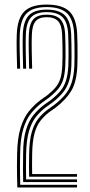

<svg xmlns="http://www.w3.org/2000/svg" viewBox="-20 -827 399 847"><path d="M108.5 -47.2Q108 -66.2 108 -91.9Q108 -117.5 108.5 -146.8Q109.5 -207.5 120.1 -244.1Q130.8 -280.8 148.4 -302.8Q166 -324.8 188 -341.8L218 -363.2Q246.8 -385.2 266 -408Q285.2 -430.8 295.5 -461.1Q305.8 -491.5 308 -536Q308.8 -553 308.9 -578Q309 -603 308.5 -629.2Q308 -655.5 307.2 -675.8Q304.5 -740.2 276.1 -768Q247.8 -795.8 185.8 -795.8Q124.8 -795.8 97.2 -767.8Q69.8 -739.8 67.2 -675Q66 -644.5 66.9 -604.4Q67.8 -564.2 68.8 -524.2H55.5Q54.5 -563.5 53.6 -604.1Q52.8 -644.8 54 -675.8Q56.8 -746.2 87.4 -776.5Q118 -806.8 185.8 -806.8Q255 -806.8 286.2 -776.5Q317.5 -746.2 320.5 -676.2Q321.2 -656 321.8 -629.6Q322.2 -603.2 322.1 -577.9Q322 -552.5 321.2 -535.5Q318 -465.8 294.5 -426.4Q271 -387 225 -352L195 -330.8Q174.2 -314.2 158 -293.6Q141.8 -273 132.2 -238.6Q122.8 -204.2 121.8 -146.5Q121.2 -121.8 121.4 -98.4Q121.5 -75 121.8 -59.2H319.8V-47.2ZM82.2 -23.8Q81.2 -54.2 81.4 -80.6Q81.5 -107 82 -147.5Q82.2 -212.8 94.6 -253.5Q107 -294.2 127.8 -319.6Q148.5 -345 174 -364.2L204 -385.5Q230.2 -406 246.6 -425.9Q263 -445.8 271.2 -471.8Q279.5 -497.8 281.5 -537Q282.2 -554 282.4 -578.9Q282.5 -603.8 282 -629.5Q281.5 -655.2 280.8 -675Q278.5 -728.2 256.1 -750.9Q233.8 -773.5 185.8 -773.5Q138.5 -773.5 117.1 -750.5Q95.8 -727.5 94 -674.2Q92.8 -644.2 93.5 -604.4Q94.2 -564.5 95.2 -524.2H82Q81 -564.8 80.2 -604.5Q79.5 -644.2 80.5 -674.8Q82.8 -733.5 107.1 -759Q131.5 -784.5 185.8 -784.5Q241 -784.5 266.2 -759.2Q291.5 -734 294 -675.2Q294.8 -655.5 295.2 -629.6Q295.8 -603.8 295.6 -578.6Q295.5 -553.5 294.8 -536.2Q292.8 -494.2 283.4 -466.2Q274 -438.2 256.2 -417Q238.5 -395.8 211 -374.5L181 -353Q157.8 -335.2 138.8 -311.6Q119.8 -288 108.1 -249.4Q96.5 -210.8 95.2 -147.2Q94.5 -112.2 94.6 -85.8Q94.8 -59.2 95.2 -35.5H319.8V-23.8ZM56.5 0Q55.8 -29.2 55.2 -50.5Q54.8 -71.8 54.8 -93.9Q54.8 -116 55.5 -148.2Q56.8 -218.5 70.9 -263.5Q85 -308.5 108.2 -337Q131.5 -365.5 160 -386.5L190 -407.8Q213 -426.5 226.6 -443.2Q240.2 -460 246.8 -481.8Q253.2 -503.5 254.8 -537.8Q255.8 -554.5 255.9 -579.2Q256 -604 255.5 -629.4Q255 -654.8 254.2 -673.5Q252.5 -715.8 236.4 -733.5Q220.2 -751.2 185.8 -751.2Q152.2 -751.2 137 -733.2Q121.8 -715.2 120.5 -673.2Q119.2 -643.5 120 -604.5Q120.8 -565.5 121.8 -524.2H108.5Q107.5 -565.2 106.8 -604.5Q106 -643.8 107.2 -673.8Q108.8 -721.2 127 -741.8Q145.2 -762.2 185.8 -762.2Q227.5 -762.2 246.5 -741.8Q265.5 -721.2 267.5 -674.5Q268.2 -654.5 268.8 -628.9Q269.2 -603.2 269.1 -578.6Q269 -554 268 -537.2Q266.2 -500.5 258.9 -476.6Q251.5 -452.8 236.5 -434.6Q221.5 -416.5 197 -396.8L167 -375.2Q140 -355.2 118 -328.4Q96 -301.5 82.8 -258.6Q69.5 -215.8 68.8 -148Q68.2 -118.2 68.1 -97.1Q68 -76 68.4 -56.5Q68.8 -37 69.2 -11.8H319.8V0Z"/></svg>

Font: Big Shoulders Inline Display
Style: Regular
Weight: 400
Designer: Patric King
Foundry: XO Type Co
Version: Version 1.000